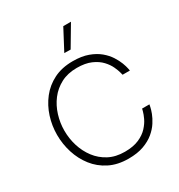

<svg xmlns="http://www.w3.org/2000/svg" viewBox="-226 -1138 1211 1298"><g transform="rotate(-30 380.0 -488.5)"><path d="M426 -825 377 -826 462 -987H522ZM398 10Q313 10 249.5 -22Q186 -54 143.5 -108.5Q101 -163 79.5 -231Q58 -299 58 -371Q58 -442 79.5 -509.5Q101 -577 143.5 -631.5Q186 -686 249.5 -718Q313 -750 398 -750Q467 -750 516.5 -732Q566 -714 599.5 -686Q633 -658 653.5 -626Q674 -594 684.5 -566Q695 -538 698.5 -520Q702 -502 702 -502H645Q645 -502 640 -521.5Q635 -541 621.5 -570.5Q608 -600 581 -629Q554 -658 509.5 -677.5Q465 -697 399 -697Q328 -697 275 -669Q222 -641 186.5 -594.5Q151 -548 133 -489.5Q115 -431 115 -371Q115 -309 133 -251Q151 -193 186.5 -146Q222 -99 275 -71Q328 -43 399 -43Q465 -43 509.5 -62.5Q554 -82 581 -111.5Q608 -141 621.5 -170Q635 -199 640 -218.5Q645 -238 645 -238H702Q702 -238 698.5 -220Q695 -202 684.5 -174Q674 -146 653.5 -114Q633 -82 599.5 -54Q566 -26 516.5 -8Q467 10 398 10Z"/></g></svg>

Font: Be Vietnam Pro ExtraLight
Style: Regular
Weight: 200
Designer: Lam Bao, Tony Le, Vietanh Nguyen
Foundry: Yellow Type Foundry
Version: Version 1.002; ttfautohint (v1.8.3)